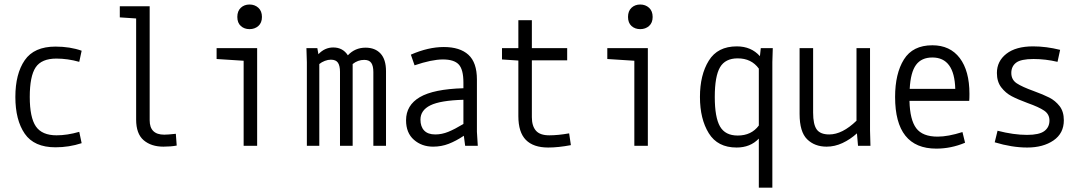

<svg xmlns="http://www.w3.org/2000/svg" viewBox="-20 -653 4852 860"><path d="M232.4 -390.6Q166 -390.6 139.6 -351.1Q113.3 -311.5 113.3 -218.8Q113.3 -127 140.6 -86.9Q168 -46.9 233.4 -46.9Q281.2 -46.9 335 -62.5L345.7 -11.7Q289.1 6.8 228.5 6.8Q132.8 6.8 90.8 -54.2Q48.8 -115.2 48.8 -218.8Q48.8 -322.3 90.8 -383.3Q132.8 -444.3 228.5 -444.3Q293.9 -444.3 345.7 -425.8L335 -376Q283.2 -390.6 232.4 -390.6Z M650.4 -114.3Q650.4 -49.8 715.8 -49.8Q730.5 -49.8 767.6 -53.7L771.5 -1Q745.1 3.9 711.9 3.9Q657.2 3.9 623.5 -24.9Q589.8 -53.7 589.8 -117.2V-570.3L516.6 -575.2V-625H650.4Z M1071.3 -380.9 950.2 -388.7V-437.5H1131.8V0H1071.3ZM1097.7 -632.8Q1121.1 -632.8 1137.2 -618.2Q1153.3 -603.5 1153.3 -577.1Q1153.3 -550.8 1137.2 -536.6Q1121.1 -522.5 1097.7 -522.5Q1074.2 -522.5 1058.6 -536.6Q1043 -550.8 1043 -577.1Q1043 -603.5 1058.6 -618.2Q1074.2 -632.8 1097.7 -632.8Z M1709 -334V0H1652.3V-330.1Q1652.3 -357.4 1643.1 -371.1Q1633.8 -384.8 1611.3 -384.8Q1583 -384.8 1559.6 -366.2V0H1502.9V-331.1Q1502.9 -358.4 1493.7 -372.1Q1484.4 -385.7 1461.9 -385.7Q1449.2 -385.7 1435.1 -380.4Q1420.9 -375 1410.2 -366.2V0H1354.5V-374L1352.5 -437.5H1401.4L1406.2 -410.2Q1434.6 -440.4 1472.7 -440.4Q1515.6 -440.4 1538.1 -405.3Q1570.3 -439.5 1617.2 -439.5Q1660.2 -439.5 1684.6 -413.1Q1709 -386.7 1709 -334Z M2063.5 0 2057.6 -44.9Q2022.5 -21.5 1989.7 -8.8Q1957 3.9 1919.9 3.9Q1869.1 3.9 1834 -26.9Q1798.8 -57.6 1798.8 -114.3Q1798.8 -181.6 1860.4 -217.8Q1921.9 -253.9 2055.7 -257.8V-283.2Q2055.7 -341.8 2034.7 -364.3Q2013.7 -386.7 1963.9 -386.7Q1914.1 -386.7 1836.9 -360.4L1820.3 -408.2Q1898.4 -442.4 1967.8 -442.4Q2040 -442.4 2078.1 -407.7Q2116.2 -373 2116.2 -296.9V-62.5L2120.1 0ZM1929.7 -50.8Q1959 -50.8 1987.8 -62.5Q2016.6 -74.2 2055.7 -97.7V-206.1Q1952.1 -203.1 1907.7 -181.2Q1863.3 -159.2 1863.3 -117.2Q1863.3 -85.9 1879.9 -68.4Q1896.5 -50.8 1929.7 -50.8Z M2362.3 -437.5H2520.5V-382.8H2362.3V-127.9Q2362.3 -88.9 2380.4 -67.9Q2398.4 -46.9 2440.4 -46.9Q2479.5 -46.9 2529.3 -55.7L2537.1 -2.9Q2480.5 7.8 2435.5 7.8Q2369.1 7.8 2335.4 -26.4Q2301.8 -60.5 2301.8 -132.8V-381.8L2228.5 -386.7V-437.5H2301.8V-562.5H2362.3Z M2821.3 -380.9 2700.2 -388.7V-437.5H2881.8V0H2821.3ZM2847.7 -632.8Q2871.1 -632.8 2887.2 -618.2Q2903.3 -603.5 2903.3 -577.1Q2903.3 -550.8 2887.2 -536.6Q2871.1 -522.5 2847.7 -522.5Q2824.2 -522.5 2808.6 -536.6Q2793 -550.8 2793 -577.1Q2793 -603.5 2808.6 -618.2Q2824.2 -632.8 2847.7 -632.8Z M3441.4 -437.5 3439.5 -375V187.5H3378.9V-32.2Q3340.8 7.8 3279.3 7.8Q3194.3 7.8 3154.8 -56.2Q3115.2 -120.1 3115.2 -218.8Q3115.2 -317.4 3154.8 -381.3Q3194.3 -445.3 3280.3 -445.3Q3344.7 -445.3 3383.8 -401.4L3387.7 -437.5ZM3378.9 -90.8V-345.7Q3345.7 -391.6 3284.2 -391.6Q3228.5 -391.6 3205.1 -351.6Q3181.6 -311.5 3181.6 -218.8Q3181.6 -127 3205.1 -86.4Q3228.5 -45.9 3284.2 -45.9Q3345.7 -45.9 3378.9 -90.8Z M3823.2 0 3818.4 -55.7Q3788.1 -28.3 3753.4 -12.2Q3718.8 3.9 3682.6 3.9Q3628.9 3.9 3595.2 -29.3Q3561.5 -62.5 3561.5 -142.6V-437.5H3622.1V-148.4Q3622.1 -95.7 3638.2 -73.2Q3654.3 -50.8 3694.3 -50.8Q3752.9 -50.8 3816.4 -112.3V-437.5H3877V-68.4L3878.9 0Z M4322.3 -232.4Q4322.3 -211.9 4321.3 -201.2H4053.7Q4055.7 -116.2 4084 -78.6Q4112.3 -41 4179.7 -41Q4226.6 -41 4291 -61.5L4302.7 -13.7Q4240.2 12.7 4173.8 12.7Q3989.3 12.7 3989.3 -218.8Q3989.3 -323.2 4028.8 -386.7Q4068.4 -450.2 4156.2 -450.2Q4235.4 -450.2 4278.8 -393.1Q4322.3 -335.9 4322.3 -232.4ZM4054.7 -254.9H4258.8Q4254.9 -395.5 4156.2 -395.5Q4107.4 -395.5 4083 -362.3Q4058.6 -329.1 4054.7 -254.9Z M4609.4 -388.7Q4552.7 -388.7 4531.2 -372.1Q4509.8 -355.5 4509.8 -326.2Q4509.8 -295.9 4534.2 -279.8Q4558.6 -263.7 4610.4 -245.1Q4653.3 -229.5 4680.2 -215.8Q4707 -202.1 4726.1 -177.7Q4745.1 -153.3 4745.1 -114.3Q4745.1 -55.7 4698.7 -23.9Q4652.3 7.8 4581.1 7.8Q4512.7 7.8 4435.5 -15.6L4448.2 -67.4Q4520.5 -48.8 4580.1 -48.8Q4634.8 -48.8 4657.7 -65.9Q4680.7 -83 4680.7 -113.3Q4680.7 -141.6 4656.7 -157.7Q4632.8 -173.8 4583 -191.4Q4538.1 -208 4511.2 -222.2Q4484.4 -236.3 4464.8 -261.7Q4445.3 -287.1 4445.3 -326.2Q4445.3 -378.9 4487.8 -412.1Q4530.3 -445.3 4607.4 -445.3Q4666 -445.3 4728.5 -429.7L4716.8 -376Q4663.1 -388.7 4609.4 -388.7Z"/></svg>

Font: Sudo Light
Style: Regular
Weight: 300
Monospace: yes
Designer: Jens Kutilek
Foundry: Jens Kutilek
Version: Version 0.040